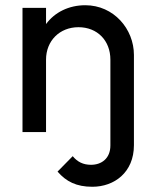

<svg xmlns="http://www.w3.org/2000/svg" viewBox="-20 -505 588 734"><path d="M333 209C417 209 492 154 492 50V-295C492 -394 415 -485 306 -485C243 -485 189 -458 156 -413V-475H66V0H156V-277C156 -349 208 -401 280 -401C352 -401 402 -350 402 -277V51C402 101 368 125 328 125C298 125 276 114 258 92L200 151C233 189 272 209 333 209Z"/></svg>

Font: MV Cash
Style: Regular
Weight: 400
Designer: Rodrigo Fuenzalida
Foundry: fragTYPE
Version: Version 1.100;Glyphs 3.1.2 (3151)